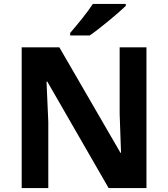

<svg xmlns="http://www.w3.org/2000/svg" viewBox="-20 -954 853 974"><path d="M618 -924V-934H451C422 -889 368 -824 336 -787V-774H435C486 -809 580 -887 618 -924ZM723 0V-714H587V-376C589 -310 592 -245 594 -179H591L281 -714H90V0H225V-336C222 -404 219 -472 216 -540H220L531 0Z"/></svg>

Font: Noto Sans Adlam
Style: Bold
Weight: 700
Designer: Mark Jamra, Neil Patel
Foundry: JamraPatel LLC
Version: Version 3.001